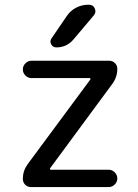

<svg xmlns="http://www.w3.org/2000/svg" viewBox="-20 -800 576 800"><path d="M350.6 -780.3Q368.2 -780.3 375 -764.6Q381.8 -749 371.1 -736.3L287.1 -636.7Q258.8 -602.5 214.8 -602.5Q200.2 -602.5 193.4 -615.2Q186.5 -627.9 194.3 -639.6L257.8 -732.4Q272.5 -754.9 296.4 -767.6Q320.3 -780.3 347.7 -780.3ZM111.3 -546.9H435.5Q449.2 -546.9 459 -537.1Q468.8 -527.3 468.8 -513.7Q468.8 -479.5 449.2 -452.1L188.5 -98.6Q187.5 -96.7 188.5 -94.7Q189.5 -92.8 191.4 -92.8H432.6Q447.3 -92.8 458 -82Q468.8 -71.3 468.8 -56.6Q468.8 -42 458 -31.2Q447.3 -20.5 432.6 -20.5H109.4Q94.7 -20.5 85 -30.3Q75.2 -40 75.2 -54.7Q75.2 -87.9 94.7 -115.2L356.4 -468.8Q357.4 -470.7 356.4 -472.7Q355.5 -474.6 353.5 -474.6H111.3Q96.7 -474.6 85.9 -485.4Q75.2 -496.1 75.2 -510.7Q75.2 -525.4 85.9 -536.1Q96.7 -546.9 111.3 -546.9Z"/></svg>

Font: Gen Jyuu Gothic Regular
Style: Regular
Weight: 400
Designer: [Source Han Sans]
Ryoko NISHIZUKA  (kana & ideographs); Paul D. Hunt (Latin, Greek & Cyrillic); Wenlong ZHANG  (bopomofo
Version: Version 1.002.20150607